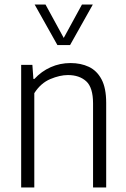

<svg xmlns="http://www.w3.org/2000/svg" viewBox="-20 -828 557 848"><path d="M73.5 0V-541.5H123L127.5 -479.5H132Q163 -513 203.8 -531.2Q244.5 -549.5 291.5 -549.5Q337 -549.5 372.5 -532.8Q408 -516 428.5 -477.5Q449 -439 449 -373.5V0H391V-371Q391 -441.5 360.8 -469Q330.5 -496.5 280 -496.5Q244.5 -496.5 202.2 -478.8Q160 -461 131.5 -416.5V0ZM233.5 -629 133 -808H181L261.5 -660.5L342 -808H390L289.5 -629Z"/></svg>

Font: Encode Sans SmCnd Lt
Style: Regular
Weight: 300
Width: 4
Designer: Multiple Designers
Foundry: Impallari Type
Version: Version 3.002; ttfautohint (v1.8.3) -l 8 -r 50 -G 200 -x 14 